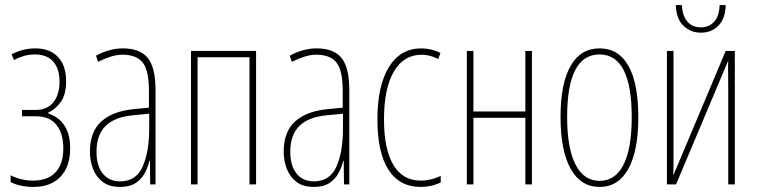

<svg xmlns="http://www.w3.org/2000/svg" viewBox="-20 -728 2992 758"><path d="M112 10Q60 10 22 -9V-36Q64 -15 110 -15Q169 -15 199.5 -48Q230 -81 230 -142Q230 -201 203 -235Q176 -269 121 -269H67V-294H121Q166 -294 190.5 -324Q215 -354 215 -406Q215 -457 190 -485Q165 -513 118 -513Q94 -513 73.5 -507Q53 -501 35 -491L26 -514Q72 -537 119 -537Q177 -537 209 -503Q241 -469 241 -408Q241 -353 219 -324Q197 -295 171 -284V-280Q257 -250 257 -143Q257 -70 218.5 -30Q180 10 112 10Z M454 10Q412 10 386 -9.5Q360 -29 347.5 -61Q335 -93 335 -129Q335 -208 380 -248.5Q425 -289 507 -297L568 -303V-369Q568 -451 543 -481.5Q518 -512 464 -512Q442 -512 419 -505Q396 -498 367 -484L359 -508Q384 -522 411 -529.5Q438 -537 465 -537Q533 -537 563.5 -499Q594 -461 594 -372V0H573L572 -93H570Q564 -68 551.5 -44.5Q539 -21 515.5 -5.5Q492 10 454 10ZM454 -12Q517 -12 543 -70Q569 -128 569 -220V-279L506 -273Q432 -266 396.5 -230.5Q361 -195 361 -129Q361 -73 386 -42.5Q411 -12 454 -12Z M734 0V-527H991V0H965V-502H760V0Z M1219 10Q1177 10 1151 -9.5Q1125 -29 1112.5 -61Q1100 -93 1100 -129Q1100 -208 1145 -248.5Q1190 -289 1272 -297L1333 -303V-369Q1333 -451 1308 -481.5Q1283 -512 1229 -512Q1207 -512 1184 -505Q1161 -498 1132 -484L1124 -508Q1149 -522 1176 -529.5Q1203 -537 1230 -537Q1298 -537 1328.5 -499Q1359 -461 1359 -372V0H1338L1337 -93H1335Q1329 -68 1316.5 -44.5Q1304 -21 1280.5 -5.5Q1257 10 1219 10ZM1219 -12Q1282 -12 1308 -70Q1334 -128 1334 -220V-279L1271 -273Q1197 -266 1161.5 -230.5Q1126 -195 1126 -129Q1126 -73 1151 -42.5Q1176 -12 1219 -12Z M1641 10Q1557 10 1513.5 -58Q1470 -126 1470 -256Q1470 -390 1515.5 -463.5Q1561 -537 1643 -537Q1683 -537 1719 -519L1710 -495Q1677 -512 1645 -512Q1574 -512 1535 -445.5Q1496 -379 1496 -257Q1496 -139 1533 -77Q1570 -15 1641 -15Q1660 -15 1681.5 -20Q1703 -25 1720 -34V-8Q1684 10 1641 10Z M1823 0V-527H1849V-288H2054V-527H2080V0H2054V-263H1849V0Z M2347 10Q2273 10 2233 -61.5Q2193 -133 2193 -266Q2193 -398 2232.5 -467.5Q2272 -537 2347 -537Q2422 -537 2461 -468Q2500 -399 2500 -265Q2500 -132 2460.5 -61Q2421 10 2347 10ZM2347 -14Q2409 -14 2441.5 -77.5Q2474 -141 2474 -265Q2474 -513 2347 -513Q2219 -513 2219 -266Q2219 -143 2252 -78.5Q2285 -14 2347 -14Z M2613 0V-527H2639V-123Q2639 -101 2639 -78Q2639 -55 2638 -35L2845 -527H2881V0H2855V-382Q2855 -408 2854.5 -436Q2854 -464 2855 -489L2649 0ZM2747 -599Q2707 -599 2678.5 -626Q2650 -653 2648 -708H2672Q2674 -666 2693.5 -643Q2713 -620 2747 -620Q2780 -620 2800 -643Q2820 -666 2821 -708H2845Q2844 -656 2817 -627.5Q2790 -599 2747 -599Z"/></svg>

Font: Noto Sans ExtraCondensed Thin
Style: Regular
Weight: 100
Width: 2
Designer: Monotype Design Team
Foundry: Monotype Imaging Inc.
Version: Version 2.013; ttfautohint (v1.8.4.7-5d5b)